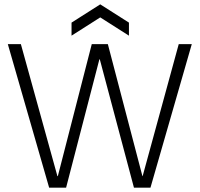

<svg xmlns="http://www.w3.org/2000/svg" viewBox="-20 -863 918 883"><path d="M206 0 16 -660H76L244 -53H246L402 -660H476L635 -53H636L802 -660H862L672 0H596L439 -590H437L284 0ZM309 -699V-759L441 -843L573 -759V-699L441 -783Z"/></svg>

Font: Bricolage Grotesque 48pt ExtraLight
Style: Regular
Weight: 200
Designer: Mathieu Triay
Foundry: Atelier Triay
Version: Version 1.000; ttfautohint (v1.8.4.7-5d5b);gftools[0.9.32]